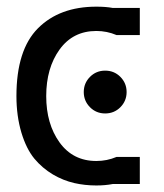

<svg xmlns="http://www.w3.org/2000/svg" viewBox="-20 -550 496 582"><path d="M252.7 -225.1Q233.9 -244.1 233.9 -271Q233.9 -297.9 252.7 -316.9Q271.5 -335.9 298.8 -335.9Q326.2 -335.9 345 -316.9Q363.8 -297.9 363.8 -271Q363.8 -244.1 345 -225.1Q326.2 -206.1 298.8 -206.1Q271.5 -206.1 252.7 -225.1ZM120.1 -258.8Q120.1 -174.3 160.6 -118.2Q201.2 -62 272 -62Q304.2 -62 333 -74.2H403.8V7.8H321.8Q298.8 12.2 272 12.2Q237.3 12.2 205.1 4.9Q171.4 -2.9 140.6 -21Q107.9 -40.5 84 -69.3Q59.6 -99.1 44.9 -147.9Q29.8 -198.7 29.8 -258.8Q29.8 -398.9 95.2 -464.4Q160.6 -529.8 272 -529.8Q301.3 -529.8 321.8 -525.9H403.8V-443.8H333Q304.2 -456.1 272 -456.1Q201.2 -456.1 160.6 -399.9Q120.1 -343.8 120.1 -258.8Z"/></svg>

Font: Miedinger*
Style: Book
Weight: 400
Version: Version 001.000